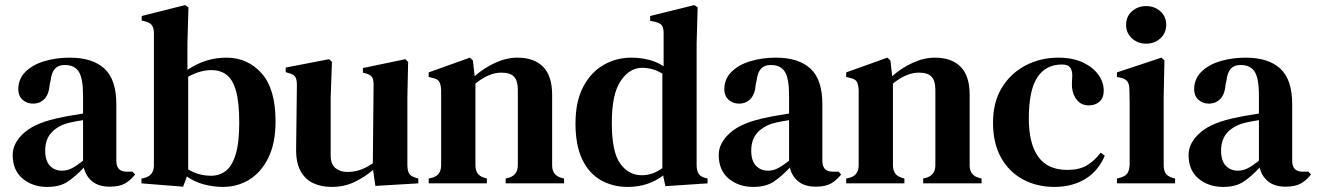

<svg xmlns="http://www.w3.org/2000/svg" viewBox="-20 -722 5184 756"><path d="M166 14Q109 14 69.5 -18.5Q30 -51 30 -112Q30 -160 76.5 -200.5Q123 -241 223 -260Q240 -264 262.5 -267.5Q285 -271 307 -275V-346Q307 -414 290 -440Q273 -466 236 -466H233Q210 -466 196.5 -451.5Q183 -437 179 -404L176 -391Q173 -351 155 -332.5Q137 -314 110 -314Q85 -314 68.5 -329.5Q52 -345 52 -370Q52 -411 80 -439Q108 -467 154.5 -481Q201 -495 255 -495Q344 -495 391 -452Q438 -409 438 -312V-89Q438 -46 479 -46H502L512 -35Q494 -12 472 0.5Q450 13 412 13Q369 13 343.5 -7.5Q318 -28 310 -62Q278 -28 247 -7Q216 14 166 14ZM224 -50Q244 -50 262 -59Q280 -68 307 -89V-249Q281 -245 254 -239Q211 -229 184.5 -202Q158 -175 158 -129Q158 -89 176.5 -69.5Q195 -50 224 -50Z M701 13 537 0V-19L547 -21Q586 -30 586 -71V-591Q586 -611 578.5 -622Q571 -633 551 -638L538 -641V-659L709 -702L722 -693L718 -552V-447Q789 -495 871 -495Q955 -495 1010 -433.5Q1065 -372 1065 -244Q1065 -159 1037 -101.5Q1009 -44 962 -15Q915 14 858 14Q820 14 782.5 4Q745 -6 716 -27ZM811 -30Q844 -30 869 -49Q894 -68 908 -114Q922 -160 922 -240Q922 -320 909 -365Q896 -410 871.5 -428Q847 -446 813 -446Q768 -446 721 -420V-55Q762 -30 811 -30Z M1285 14Q1246 14 1214 -0.5Q1182 -15 1163.5 -48.5Q1145 -82 1146 -137L1149 -388Q1149 -410 1142 -420Q1135 -430 1117 -434L1105 -438V-456L1276 -489L1287 -478L1282 -337V-110Q1282 -76 1300.5 -60.5Q1319 -45 1347 -45Q1376 -45 1399.5 -53.5Q1423 -62 1448 -79L1451 -387Q1451 -410 1444.5 -419Q1438 -428 1420 -433L1409 -436V-454L1576 -489L1587 -478L1584 -337V-75Q1584 -54 1589.5 -41.5Q1595 -29 1614 -23L1627 -19V0L1458 10L1449 -53Q1415 -24 1375 -5Q1335 14 1285 14Z M1668 0V-19L1684 -23Q1717 -33 1717 -72V-367Q1716 -388 1710 -399.5Q1704 -411 1684 -415L1668 -419V-437L1830 -495L1842 -484L1849 -422Q1885 -454 1929.5 -474.5Q1974 -495 2017 -495Q2083 -495 2118.5 -459Q2154 -423 2154 -349V-71Q2154 -32 2190 -22L2201 -19V0H1971V-19L1986 -23Q2019 -34 2019 -72V-369Q2019 -404 2004 -420Q1989 -436 1954 -436Q1905 -436 1852 -393V-71Q1852 -32 1887 -22L1897 -19V0Z M2452 14Q2393 14 2346 -12.5Q2299 -39 2272.5 -94.5Q2246 -150 2246 -236Q2246 -322 2276 -379.5Q2306 -437 2356 -466Q2406 -495 2466 -495Q2502 -495 2535 -486.5Q2568 -478 2593 -461V-591Q2593 -612 2586.5 -621.5Q2580 -631 2560 -636L2540 -640V-659L2714 -702L2727 -693L2723 -552V-71Q2723 -52 2730 -39.5Q2737 -27 2755 -22L2766 -19V0L2600 11L2591 -31Q2564 -10 2529 2Q2494 14 2452 14ZM2507 -32Q2550 -32 2588 -60V-432Q2551 -455 2508 -455Q2459 -455 2424 -403.5Q2389 -352 2389 -238Q2389 -124 2422 -78Q2455 -32 2507 -32Z M2946 14Q2889 14 2849.5 -18.5Q2810 -51 2810 -112Q2810 -160 2856.5 -200.5Q2903 -241 3003 -260Q3020 -264 3042.5 -267.5Q3065 -271 3087 -275V-346Q3087 -414 3070 -440Q3053 -466 3016 -466H3013Q2990 -466 2976.5 -451.5Q2963 -437 2959 -404L2956 -391Q2953 -351 2935 -332.5Q2917 -314 2890 -314Q2865 -314 2848.5 -329.5Q2832 -345 2832 -370Q2832 -411 2860 -439Q2888 -467 2934.5 -481Q2981 -495 3035 -495Q3124 -495 3171 -452Q3218 -409 3218 -312V-89Q3218 -46 3259 -46H3282L3292 -35Q3274 -12 3252 0.5Q3230 13 3192 13Q3149 13 3123.5 -7.5Q3098 -28 3090 -62Q3058 -28 3027 -7Q2996 14 2946 14ZM3004 -50Q3024 -50 3042 -59Q3060 -68 3087 -89V-249Q3061 -245 3034 -239Q2991 -229 2964.5 -202Q2938 -175 2938 -129Q2938 -89 2956.5 -69.5Q2975 -50 3004 -50Z M3312 0V-19L3328 -23Q3361 -33 3361 -72V-367Q3360 -388 3354 -399.5Q3348 -411 3328 -415L3312 -419V-437L3474 -495L3486 -484L3493 -422Q3529 -454 3573.5 -474.5Q3618 -495 3661 -495Q3727 -495 3762.5 -459Q3798 -423 3798 -349V-71Q3798 -32 3834 -22L3845 -19V0H3615V-19L3630 -23Q3663 -34 3663 -72V-369Q3663 -404 3648 -420Q3633 -436 3598 -436Q3549 -436 3496 -393V-71Q3496 -32 3531 -22L3541 -19V0Z M4131 14Q4063 14 4008 -15.5Q3953 -45 3921.5 -101.5Q3890 -158 3890 -239Q3890 -320 3925 -377Q3960 -434 4018.5 -464.5Q4077 -495 4147 -495Q4204 -495 4244 -476Q4284 -457 4305 -427.5Q4326 -398 4326 -365Q4326 -337 4309.5 -322Q4293 -307 4267 -307Q4239 -307 4221.5 -327Q4204 -347 4201 -378Q4200 -398 4201.5 -412Q4203 -426 4201 -439Q4197 -456 4187.5 -462Q4178 -468 4161 -468Q4098 -468 4064.5 -417.5Q4031 -367 4031 -254Q4031 -157 4068 -105Q4105 -53 4183 -53Q4229 -53 4259 -70.5Q4289 -88 4314 -121L4330 -109Q4305 -49 4253.5 -17.5Q4202 14 4131 14Z M4493 -550Q4460 -550 4437 -571Q4414 -592 4414 -624Q4414 -657 4437 -677.5Q4460 -698 4493 -698Q4526 -698 4549 -677.5Q4572 -657 4572 -624Q4572 -592 4549 -571Q4526 -550 4493 -550ZM4378 0V-19L4393 -23Q4413 -29 4420 -41Q4427 -53 4428 -73V-257Q4428 -288 4428 -314.5Q4428 -341 4427 -369Q4427 -389 4419.5 -400.5Q4412 -412 4392 -416L4378 -419V-437L4553 -495L4565 -484L4562 -342V-72Q4562 -52 4569.5 -40Q4577 -28 4596 -22L4607 -19V0Z M4796 14Q4739 14 4699.5 -18.5Q4660 -51 4660 -112Q4660 -160 4706.5 -200.5Q4753 -241 4853 -260Q4870 -264 4892.5 -267.5Q4915 -271 4937 -275V-346Q4937 -414 4920 -440Q4903 -466 4866 -466H4863Q4840 -466 4826.5 -451.5Q4813 -437 4809 -404L4806 -391Q4803 -351 4785 -332.5Q4767 -314 4740 -314Q4715 -314 4698.5 -329.5Q4682 -345 4682 -370Q4682 -411 4710 -439Q4738 -467 4784.5 -481Q4831 -495 4885 -495Q4974 -495 5021 -452Q5068 -409 5068 -312V-89Q5068 -46 5109 -46H5132L5142 -35Q5124 -12 5102 0.5Q5080 13 5042 13Q4999 13 4973.5 -7.5Q4948 -28 4940 -62Q4908 -28 4877 -7Q4846 14 4796 14ZM4854 -50Q4874 -50 4892 -59Q4910 -68 4937 -89V-249Q4911 -245 4884 -239Q4841 -229 4814.5 -202Q4788 -175 4788 -129Q4788 -89 4806.5 -69.5Q4825 -50 4854 -50Z"/></svg>

Font: DeepMind Serif Text
Style: Regular
Weight: 400
Designer: Frank Grießhammer / Modifications: Colophon Foundry
Foundry: Colophon Foundry
Version: Version 5.003; ttfautohint (v1.8.2)